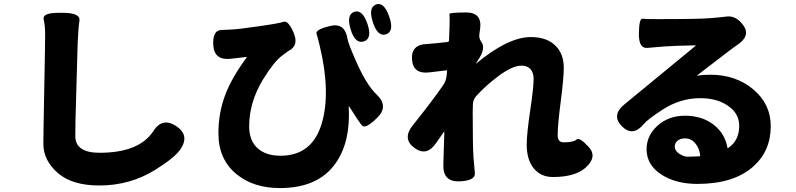

<svg xmlns="http://www.w3.org/2000/svg" viewBox="-20 -867 4040 974"><path d="M484 74Q349 74 276 13Q200 -52 200 -137Q200 -180 201 -223L208 -607Q209 -649 209 -691Q209 -736 201.5 -769.5Q194 -803 284 -802H301Q389 -801 383 -762Q377 -723 374 -649L363 -259Q362 -218 362 -177Q362 -92 485 -92Q686 -92 758 -202Q803 -273 873 -228Q943 -182 897 -112Q869 -69 770 -7Q641 74 484 74Z M1400 87Q1268 87 1183 19Q1088 -56 1088 -191Q1088 -298 1125 -392Q1158 -476 1231 -575Q1234 -579 1229 -578L1152 -569Q1067 -559 1062 -637Q1057 -715 1105 -715Q1110 -715 1151 -717Q1193 -719 1287 -733Q1395 -748 1418.5 -756.5Q1442 -765 1470 -700Q1497 -635 1444 -609Q1440 -607 1410 -584Q1369 -553 1315 -465Q1244 -349 1244 -226Q1244 -152 1289 -113Q1331 -77 1403 -77Q1563 -77 1612 -240Q1659 -398 1602 -634Q1593 -673 1586 -695Q1578 -717 1654 -735Q1730 -754 1743 -669Q1747 -645 1786 -557Q1839 -436 1891 -387Q1953 -328 1894 -270Q1834 -211 1817 -230Q1800 -249 1752 -326Q1749 -330 1749 -325Q1759 -149 1684 -41Q1596 87 1400 87ZM1826 -657Q1782 -643 1759 -717Q1736 -792 1777 -807Q1818 -821 1844 -746Q1869 -671 1826 -657ZM1939 -693Q1896 -679 1872 -753Q1847 -828 1887 -844Q1927 -860 1954 -784Q1981 -708 1939 -693Z M2310 53Q2227 56 2229 -30L2234 -196Q2234 -201 2231 -197L2192 -141Q2144 -71 2082 -117Q2020 -163 2073 -230Q2170 -351 2227 -433Q2244 -457 2246 -486L2248 -506Q2248 -511 2243 -510L2160 -500Q2075 -489 2070 -566Q2065 -643 2150 -644Q2157 -644 2196 -648L2250 -654Q2258 -655 2258 -663L2259 -693Q2261 -734 2261 -775Q2261 -790 2260 -796.5Q2259 -803 2344 -804Q2429 -804 2415 -716L2412 -696Q2408 -673 2422 -654Q2446 -622 2404 -560L2395 -546Q2392 -542 2396 -545Q2558 -679 2673 -679Q2756 -679 2800 -633Q2840 -592 2840 -523Q2840 -471 2824.5 -352Q2809 -233 2809 -180Q2809 -145 2840 -145Q2890 -145 2904.5 -159Q2919 -173 2966 -122Q3013 -71 2949 -15Q2895 31 2785 31Q2724 31 2688 -12.5Q2652 -56 2652 -134Q2652 -190 2671 -316Q2687 -424 2687 -466Q2687 -499 2671 -516.5Q2655 -534 2626 -534Q2578 -534 2506 -479Q2445 -434 2396 -380Q2379 -361 2379 -336L2378 -298Q2378 -124 2382 -69Q2385 -28 2389 11Q2392 50 2310 53Z M3518 66Q3409 66 3336 19Q3260 -30 3260 -110Q3260 -178 3314 -228Q3371 -280 3454 -280Q3543 -280 3602 -233Q3658 -188 3670 -119Q3671 -114 3675 -117Q3730 -154 3730 -229Q3730 -292 3672 -331Q3617 -369 3532 -369Q3430 -369 3340 -310Q3266 -262 3246 -238Q3191 -171 3135 -226Q3080 -282 3147 -337L3508 -634Q3512 -637 3507 -637Q3395 -635 3346 -631Q3305 -628 3264 -624Q3220 -620 3221 -697Q3222 -774 3239.5 -772Q3257 -770 3312 -770Q3531 -770 3584 -775Q3625 -778 3665 -783Q3714 -790 3752 -737Q3789 -683 3717 -637Q3712 -634 3680 -610L3517 -485Q3513 -482 3518 -483Q3544 -488 3583 -488Q3713 -488 3801.5 -413.5Q3890 -339 3890 -227Q3890 -101 3801 -22Q3702 66 3518 66ZM3527 -74Q3532 -74 3532 -79Q3528 -115 3507 -140Q3486 -165 3455 -165Q3431 -165 3417 -153Q3403 -141 3403 -125Q3403 -102 3426 -87Q3449 -72 3468 -72Q3487 -72 3527 -74Z"/></svg>

Font: Resource Han Rounded TW Heavy
Style: Regular
Weight: 900
Designer: Cyano Hao (round all glyphs); Ryoko NISHIZUKA 西塚涼子 (kana, bopomofo & ideographs); Paul D. Hunt (Latin, Greek & Cyrillic)
Foundry: Cyano Hao
Version: 0.990